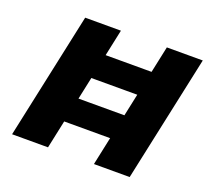

<svg xmlns="http://www.w3.org/2000/svg" viewBox="-114 -799 1018 939"><g transform="rotate(20 394.5 -329.0)"><path d="M462 0 602 -658H789L648 0ZM36 0 177 -658H363L223 0ZM133 -146 161 -275H633L605 -146ZM186 -391 213 -520H685L658 -391Z"/></g></svg>

Font: Ysabeau Black
Style: Italic
Weight: 900
Italic angle: -12°
Version: Version 2.000;gftools[0.9.27.dev2+g8671c4b]